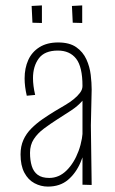

<svg xmlns="http://www.w3.org/2000/svg" viewBox="-20 -683 427 710"><path d="M285 0V-149V-365Q285 -436 261.5 -466Q238 -496 194 -496Q145 -496 123.5 -467Q102 -438 102 -394Q102 -380 104 -364.5Q106 -349 110 -332L79 -329Q75 -346 73 -362Q71 -378 71 -393Q71 -431 84.5 -461Q98 -491 126 -508.5Q154 -526 195 -526Q237 -526 262 -508.5Q287 -491 299.5 -463.5Q312 -436 315.5 -406Q319 -376 319 -352L316 -219L319 1ZM157 7Q131 7 107.5 -5.5Q84 -18 70 -44.5Q56 -71 56 -112Q56 -142 66.5 -165.5Q77 -189 96 -208Q115 -227 137.5 -242.5Q160 -258 183 -272Q203 -284 221 -294.5Q239 -305 253 -316.5Q267 -328 276 -340Q285 -352 285 -365L301 -354Q301 -329 284.5 -310Q268 -291 243 -274.5Q218 -258 191 -241Q166 -225 142.5 -207.5Q119 -190 105 -168.5Q91 -147 91 -118Q91 -90 97.5 -69Q104 -48 119.5 -36.5Q135 -25 162 -25Q198 -25 226 -52.5Q254 -80 270.5 -124.5Q287 -169 287 -220L311 -258Q310 -215 302.5 -169Q295 -123 278 -83Q261 -43 231.5 -18Q202 7 157 7ZM284 -598 249 -599 246 -661 284 -663ZM135 -598 100 -599 97 -661 135 -663Z"/></svg>

Font: Truculenta Thin
Style: Regular
Weight: 250
Version: Version 1.002